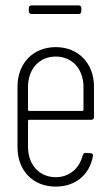

<svg xmlns="http://www.w3.org/2000/svg" viewBox="-20 -685 409 713"><path d="M272 -665H97C91 -665 87 -661 87 -655V-643C87 -637 91 -633 97 -633H272C278 -633 282 -637 282 -643V-655C282 -661 278 -665 272 -665ZM329 -250V-363C329 -449 272 -510 187 -510C102 -510 45 -449 45 -363V-138C45 -52 102 8 187 8C261 8 313 -37 325 -105C327 -112 322 -116 316 -116L298 -117C292 -117 289 -114 287 -108C275 -60 238 -27 187 -27C126 -27 84 -73 84 -140V-236C84 -238 86 -240 88 -240H319C325 -240 329 -244 329 -250ZM187 -475C248 -475 290 -429 290 -362V-277C290 -275 288 -273 286 -273H88C86 -273 84 -275 84 -277V-362C84 -429 126 -475 187 -475Z"/></svg>

Font: Barlow Condensed ExtraLight
Style: Regular
Weight: 275
Width: 3
Designer: Jeremy Tribby
Foundry: Tribby Type
Version: Version 1.422;hotconv 1.0.109;makeotfexe 2.5.65596